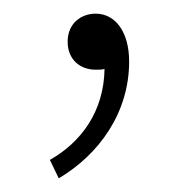

<svg xmlns="http://www.w3.org/2000/svg" viewBox="-20 -95 271 281"><path d="M66 166C125 131 169 70 169 -5C169 -48 149 -75 120 -75C99 -75 79 -61 79 -34C79 -8 97 7 120 7C124 7 129 7 133 6C132 68 99 113 53 139Z"/></svg>

Font: Noto Sans CJK Thin
Style: Regular
Weight: 100
Designer: Ryoko NISHIZUKA (kana & ideographs); Paul D. Hunt (Latin, Greek & Cyrillic); Wenlong ZHANG (bopomofo); Sandoll Communica
Foundry: Adobe Systems Incorporated
Version: Version 1.000;PS 1;hotconv 1.0.78;makeotf.lib2.5.61930